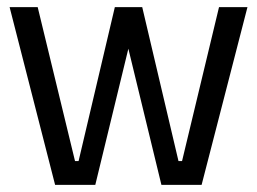

<svg xmlns="http://www.w3.org/2000/svg" viewBox="-20 -520 722 540"><path d="M676 -500 547 0H434L341 -383L248 0H135L7 -500H86L191 -67H201L303 -500H380L482 -67H492L596 -500Z"/></svg>

Font: Changa Light
Style: Regular
Weight: 300
Designer: Eduardo Rodriguez Tunni
Foundry: Eduardo Rodriguez Tunni
Version: Version 2.002; ttfautohint (v1.5) -l 8 -r 50 -G 110 -x 14 -H